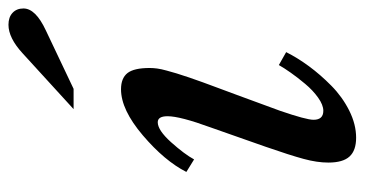

<svg xmlns="http://www.w3.org/2000/svg" viewBox="-222 -621 853 449"><g transform="rotate(-90 204.5 -396.5)"><path d="M85.9 -202.1 130.9 -330.1Q157.2 -401.9 157.2 -431.2Q157.2 -454.1 143.1 -454.1Q124.5 -454.1 96.4 -422.9Q68.4 -391.6 56.2 -369.1L26.9 -387.2Q52.7 -438 112.5 -489Q172.4 -540 220.2 -540Q246.1 -540 258.1 -524.9Q270 -509.8 270 -473.1Q270 -464.8 268.8 -455.6Q267.6 -446.3 263.9 -433.1Q260.3 -419.9 257.3 -409.9Q254.4 -399.9 247.6 -380.1Q240.7 -360.4 236.6 -348.9Q232.4 -337.4 222.4 -310.5Q212.4 -283.7 207 -269L169.9 -168Q148.9 -106.9 148.9 -89.8Q148.9 -66.9 169.9 -66.9Q183.6 -66.9 200.7 -79.1Q217.8 -91.3 232.9 -109.4Q248 -127.4 259 -143.1Q270 -158.7 276.9 -170.9L307.1 -153.8Q293.9 -127.4 274.2 -100.6Q254.4 -73.7 228.5 -48.1Q202.6 -22.5 170.4 -6.3Q138.2 9.8 106.9 9.8Q77.1 9.8 63 -5.6Q48.8 -21 48.8 -55.2Q48.8 -81.5 57.4 -113Q65.9 -144.5 85.9 -202.1ZM221.2 -650.9H173.8L304.2 -770Q340.3 -803.2 371.1 -803.2Q388.7 -803.2 398.9 -793.7Q409.2 -784.2 409.2 -768.1Q409.2 -739.7 357.9 -715.8Z"/></g></svg>

Font: Libre Baskerville
Style: Italic
Weight: 400
Designer: Pablo Impallari, Rodrigo Fuenzalida
Foundry: Pablo Impallari, Rodrigo Fuenzalida
Version: Version 1.000